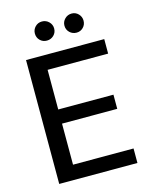

<svg xmlns="http://www.w3.org/2000/svg" viewBox="-129 -964 829 1048"><g transform="rotate(-15 285.5 -440.5)"><path d="M73 0V-700H515V-618H173V-394H485V-314H173V-82H515V0ZM211 -773Q188 -773 172.5 -788.5Q157 -804 157 -827Q157 -849 172.5 -865Q188 -881 211 -881Q234 -881 250 -865Q266 -849 266 -827Q266 -804 250 -788.5Q234 -773 211 -773ZM379 -773Q356 -773 340 -788.5Q324 -804 324 -827Q324 -849 340 -865Q356 -881 379 -881Q401 -881 416.5 -865Q432 -849 432 -827Q432 -804 416.5 -788.5Q401 -773 379 -773Z"/></g></svg>

Font: DM Sans Medium
Style: Regular
Weight: 500
Designer: Colophon Foundry, Jonny Pinhorn
Foundry: Colophon Foundry
Version: Version 4.004; ttfautohint (v1.8.4.7-5d5b)